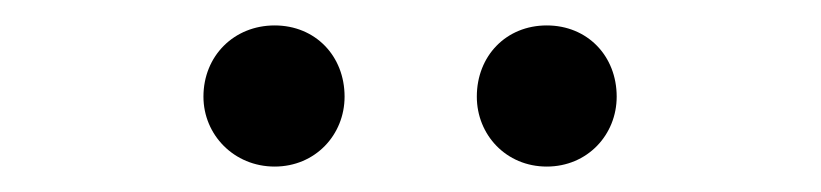

<svg xmlns="http://www.w3.org/2000/svg" viewBox="-20 -787 646 151"><path d="M196 -656C228 -656 251 -681 251 -711C251 -743 228 -767 196 -767C164 -767 140 -743 140 -711C140 -681 164 -656 196 -656ZM410 -656C442 -656 465 -681 465 -711C465 -743 442 -767 410 -767C378 -767 355 -743 355 -711C355 -681 378 -656 410 -656Z"/></svg>

Font: Noto Sans CJK KR Regular
Style: Regular
Weight: 400
Designer: Ryoko NISHIZUKA (kana & ideographs); Paul D. Hunt (Latin, Greek & Cyrillic); Wenlong ZHANG (bopomofo); Sandoll Communica
Foundry: Adobe Systems Incorporated
Version: Version 1.004;PS 1.004;hotconv 1.0.82;makeotf.lib2.5.63406